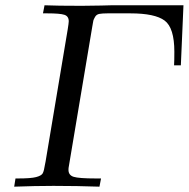

<svg xmlns="http://www.w3.org/2000/svg" viewBox="-20 -700 708 720"><path d="M33.2 0 38.1 -30.8H48.8Q95.7 -30.8 115.2 -35.9Q134.8 -41 139.9 -49.6Q145 -58.1 148.9 -84Q149.9 -90.8 150.9 -94.2L233.9 -589.8Q237.8 -613.8 237.8 -620.1Q237.8 -639.2 221.4 -644.5Q205.1 -649.9 157.2 -649.9H141.1L147 -680.2Q192.9 -678.2 286.1 -678.2Q325.2 -678.2 358.6 -679.2Q392.1 -680.2 397 -680.2H668L658.2 -455.1H632.8Q633.8 -472.2 633.8 -505.9Q633.8 -595.7 597.4 -622.8Q561 -649.9 469.2 -649.9H382.8Q363.8 -649.9 352.8 -647.9Q341.8 -646 336.4 -636.5Q331.1 -627 330.1 -623Q329.1 -619.1 326.2 -601.1L237.8 -74.2Q236.8 -70.3 236.8 -63Q236.8 -43 256.3 -36.9Q275.9 -30.8 338.9 -30.8H358.9L353 0Q269 -2.9 185.1 -2.9H176.8Q113.3 -2.9 33.2 0Z"/></svg>

Font: CMU Serif Extra
Style: RomanSlanted
Weight: 500
Italic angle: -9.46001°
Version: Version 0.7.0